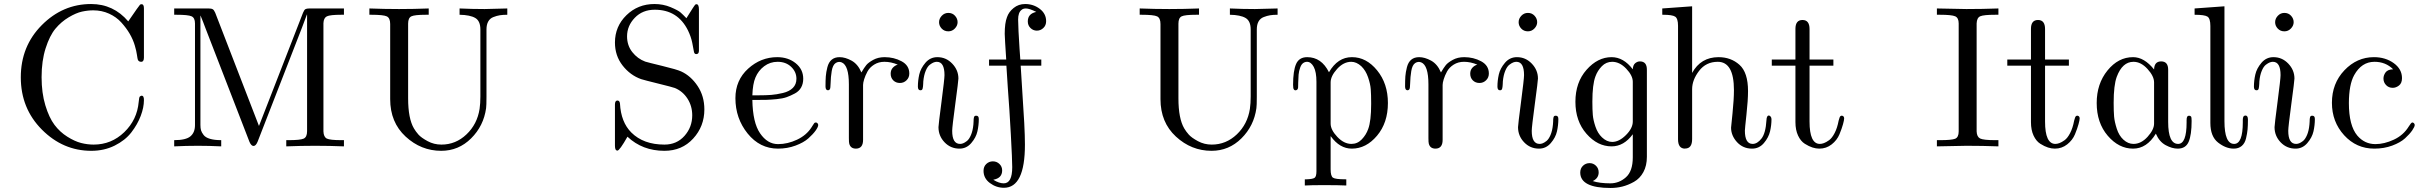

<svg xmlns="http://www.w3.org/2000/svg" viewBox="-20 -725 12001 951"><path d="M431.2 -705.1Q542 -705.1 615.2 -619.1Q669.4 -698.2 673.8 -702.1Q677.7 -704.1 681.2 -704.1Q693.4 -704.1 692.9 -682.1V-439.9Q692.9 -418.9 679.2 -418.9Q668 -418.9 663.1 -428.2Q661.1 -433.1 658.4 -452.6Q655.8 -472.2 647.9 -499Q639.2 -528.8 622.6 -557.4Q606 -585.9 581.1 -613.5Q556.2 -641.1 520 -657.5Q483.9 -673.8 441.9 -673.8Q415 -673.8 386 -667.5Q356.9 -661.1 320.1 -639.2Q283.2 -617.2 254.6 -583Q226.1 -548.8 206.1 -486.3Q186 -423.8 186 -342.8Q186 -264.6 204.6 -203.4Q223.1 -142.1 250 -106.4Q276.9 -70.8 313.5 -47.9Q350.1 -24.9 381.6 -16.8Q413.1 -8.8 443.8 -8.8Q531.7 -8.8 595.5 -70.3Q659.2 -131.8 667 -220.2Q668.9 -244.1 672.9 -247.1Q678.7 -251 681.2 -251Q693.4 -251 692.9 -229Q692.9 -192.9 677 -150.9Q661.1 -108.9 630.6 -69.3Q600.1 -29.8 548.1 -3.9Q496.1 22 432.1 22Q292 22 187.5 -83Q83 -188 83 -342Q83 -496.1 187 -600.6Q291 -705.1 431.2 -705.1Z M842.8 0V-30.8Q900.9 -30.8 923.3 -49.8Q945.8 -68.8 945.8 -105V-608.9Q945.8 -636.7 928.7 -644.3Q911.6 -651.9 854 -651.9H842.8V-683.1H1012.7Q1026.9 -683.1 1033.4 -679.4Q1040 -675.8 1045.9 -662.1L1262.7 -101.1L1481 -662.1Q1486.8 -676.3 1492.9 -679.7Q1499 -683.1 1512.7 -683.1H1683.6V-651.9H1670.9Q1614.7 -651.9 1598.9 -644Q1583 -636.2 1582 -609.9V-74.2Q1583 -46.4 1598.9 -38.6Q1614.7 -30.8 1670.9 -30.8H1683.6V0Q1611.8 -2.9 1540.8 -2.9Q1469.7 -2.9 1397.9 0V-30.8H1410.6Q1466.8 -30.8 1483.9 -38.3Q1501 -45.9 1501 -75.2V-652.8H1500L1476.1 -588.9L1255.9 -22.9Q1247.1 -2 1235.8 -2Q1224.6 -2 1215.8 -22L999 -582Q995.1 -593.3 986.6 -614.7Q978 -636.2 973.6 -647H972.7V-106Q972.7 -89.8 975.8 -79.3Q979 -68.8 988.5 -56.4Q998 -43.9 1020 -37.4Q1042 -30.8 1075.7 -30.8V0Q1017.6 -2.9 960 -2.9Q901.9 -2.9 842.8 0Z M1809.6 -651.9V-683.1Q1883.8 -680.2 1956.5 -680.2Q2029.3 -680.2 2103.5 -683.1V-651.9H2090.3Q2033.2 -651.9 2017.3 -644Q2001.5 -636.2 2001.5 -607.9V-237.8Q2001.5 -137.7 2030.3 -88.9Q2039.1 -73.7 2052.7 -58.3Q2066.4 -43 2097.9 -25.9Q2129.4 -8.8 2166.5 -8.8Q2237.3 -8.8 2290.5 -59.3Q2343.8 -109.9 2355.5 -186Q2359.4 -212.9 2359.4 -247.1V-579.1Q2359.4 -621.1 2334 -636Q2308.6 -650.9 2256.3 -651.9V-683.1Q2317.4 -680.2 2380.4 -680.2Q2390.1 -680.2 2492.7 -683.1V-651.9Q2470.7 -651.9 2455.6 -649.4Q2440.4 -647 2423.6 -640.4Q2406.7 -633.8 2398.2 -618.4Q2389.6 -603 2389.6 -579.1V-245.1Q2389.6 -202.1 2387.7 -189Q2375.5 -101.1 2313.5 -39.6Q2251.5 22 2165.5 22Q2065.4 22 1989 -48.6Q1912.6 -119.1 1912.6 -233.9V-606Q1912.6 -635.7 1896 -643.8Q1879.4 -651.9 1818.4 -651.9Z M3025.9 -4.9V-207Q3025.9 -227.1 3038.1 -227.1Q3049.3 -227.1 3050.8 -211.9Q3055.7 -120.1 3106.9 -68.8Q3167 -8.8 3271 -8.8Q3332 -8.8 3370.4 -52Q3408.7 -95.2 3408.7 -153.8Q3408.7 -199.7 3385.3 -236.3Q3361.8 -272.9 3322.8 -289.1Q3309.6 -293.9 3240.2 -311Q3170.9 -328.1 3155.8 -333Q3101.6 -352.1 3063.7 -400.6Q3025.9 -449.2 3025.9 -514.2Q3025.9 -594.2 3082.8 -649.7Q3139.6 -705.1 3221.7 -705.1Q3264.6 -705.1 3301.8 -689.5Q3338.9 -673.8 3350.8 -663.3Q3362.8 -652.8 3379.9 -634.8Q3418.9 -697.8 3423.8 -702.1Q3426.8 -704.1 3429.7 -704.1Q3441.9 -704.1 3441.9 -678.2V-474.1Q3441.9 -457 3428.7 -457Q3418.9 -457 3417 -469.5Q3415 -481.9 3408.9 -512.5Q3402.8 -543 3387.7 -574.2Q3336.9 -676.8 3223.6 -676.8Q3223.1 -676.8 3222.7 -676.8Q3162.6 -676.8 3124.3 -637Q3085.9 -597.2 3085.9 -544.9Q3085.9 -500 3111.8 -467Q3137.7 -434.1 3175.8 -419.9Q3188 -416 3260.5 -398.4Q3333 -380.9 3354 -371.1Q3401.9 -349.1 3435.3 -299.1Q3468.8 -249 3468.8 -183.1Q3468.8 -99.1 3413.3 -38.6Q3357.9 22 3271 22Q3162.1 22 3087.9 -47.9Q3048.8 21 3038.1 21Q3037.1 21 3035.9 20.5Q3034.7 20 3033.7 20Q3025.9 17.1 3025.9 -4.9Z M3622.6 -238.8Q3622.6 -327.6 3685.5 -384.8Q3748.5 -441.9 3829.6 -441.9Q3883.8 -441.9 3921.1 -411.9Q3958.5 -381.8 3958.5 -335Q3958.5 -310.1 3948 -291.5Q3937.5 -272.9 3917 -262Q3896.5 -251 3876.7 -243.9Q3856.9 -236.8 3826.4 -233.9Q3795.9 -231 3776.4 -230.5Q3756.8 -230 3727.5 -230H3706.5Q3708.5 -117.2 3744.6 -64.9Q3781.2 -11.2 3833.5 -11.2Q3834 -11.2 3834.5 -11.2Q3881.3 -11.2 3928 -33.2Q3974.6 -55.2 3999.5 -94.2Q4000.5 -95.2 4005.1 -103Q4009.8 -110.8 4012.7 -114.5Q4015.6 -118.2 4019.5 -118.2Q4024.4 -119.1 4028.6 -115Q4032.7 -110.8 4032.7 -106Q4032.7 -96.2 4019.8 -78.1Q4006.8 -60.1 3983.9 -39.6Q3960.9 -19 3920.4 -3.9Q3879.9 11.2 3833.5 11.2Q3743.7 11.2 3683.1 -63.7Q3622.6 -138.7 3622.6 -238.8ZM3706.5 -252.9H3737.8Q3773.9 -252.9 3799.8 -254.9Q3825.7 -256.8 3857.7 -264.4Q3889.6 -272 3907.2 -289.6Q3924.8 -307.1 3924.8 -335Q3924.8 -369.1 3898.7 -394Q3872.6 -418.9 3831.5 -418.9Q3794.4 -418.9 3765.1 -397Q3735.8 -375 3721.7 -340.8Q3708.5 -310.1 3706.5 -252.9Z M4068.8 -296.9Q4068.8 -326.7 4070.3 -346.9Q4071.8 -367.2 4078.1 -392.1Q4084.5 -417 4099.6 -429.4Q4114.7 -441.9 4138.7 -441.9Q4166.5 -441.9 4198 -424.6Q4229.5 -407.2 4246.6 -366.2Q4260.7 -390.1 4270.8 -402.6Q4280.8 -415 4305.2 -428.5Q4329.6 -441.9 4361.8 -441.9Q4407.7 -441.9 4445.8 -421.4Q4483.9 -400.9 4483.9 -360.8Q4483.9 -340.8 4470.2 -327.4Q4456.5 -314 4437.5 -314Q4417.5 -314 4404.5 -326.9Q4391.6 -339.8 4391.6 -359.9Q4391.6 -377.9 4402.1 -389.4Q4412.6 -400.9 4426.8 -404.8Q4393.6 -418.9 4360.8 -418.9Q4332 -418.9 4309.8 -405Q4287.6 -391.1 4276.6 -370.6Q4265.6 -350.1 4260.3 -332.5Q4254.9 -314.9 4254.9 -304.2V-32.2Q4254.9 10.7 4219.7 11.2Q4192.9 11.2 4186.5 -13.2Q4184.6 -19 4184.6 -41V-307.1Q4184.6 -401.4 4148.9 -416Q4133.8 -421.9 4119.6 -413.1Q4104.5 -403.3 4099.6 -373Q4094.7 -342.8 4094.2 -314.5Q4093.8 -286.1 4089.8 -282.2Q4086.9 -278.3 4081.5 -277.8Q4068.8 -277.8 4068.8 -296.9Z M4526.4 -295.9Q4526.4 -325.7 4533.2 -356Q4540 -386.2 4563.7 -414.1Q4587.4 -441.9 4623 -441.9Q4666 -441.9 4696.5 -409.9Q4727.1 -377.9 4727.1 -335.9Q4727.1 -324.7 4711.7 -210.4Q4696.3 -96.2 4696.3 -77.1Q4696.3 -12.2 4735.4 -12.2Q4742.2 -12.2 4750.2 -15.1Q4758.3 -18.1 4769.3 -26.6Q4780.3 -35.2 4789.3 -56.2Q4798.3 -77.1 4801.3 -107.9Q4802.2 -113.8 4802.2 -122.3Q4802.2 -130.9 4802.7 -135.5Q4803.2 -140.1 4804.2 -144Q4805.2 -147.9 4807.6 -149.9Q4810.1 -151.9 4815.4 -151.9Q4828.6 -151.9 4828.1 -134.8Q4828.1 -105 4821.3 -74.5Q4814.5 -43.9 4790.8 -16.4Q4767.1 11.2 4732.4 11.2Q4688.5 11.2 4658.4 -20.3Q4628.4 -51.8 4628.4 -95.2Q4628.4 -106.4 4643.3 -220.2Q4658.2 -334 4658.2 -353Q4658.2 -418.9 4620.1 -418.9Q4613.3 -418.9 4605.2 -416Q4597.2 -413.1 4585.7 -404.5Q4574.2 -396 4565.2 -374.5Q4556.2 -353 4553.2 -321.8Q4553.2 -317.9 4552.7 -309.8Q4552.2 -301.8 4551.8 -297.4Q4551.3 -293 4550.3 -288.1Q4549.3 -283.2 4546.9 -280.5Q4544.4 -277.8 4539.1 -277.8Q4526.4 -277.8 4526.4 -295.9ZM4677.2 -661.1Q4697.3 -661.1 4710.2 -647Q4723.1 -632.8 4723.1 -615.2Q4723.1 -598.1 4709.7 -584Q4696.3 -569.8 4677.2 -569.8Q4657.2 -569.8 4644.3 -583.5Q4631.3 -597.2 4631.3 -615Q4631.3 -632.8 4644.8 -647Q4658.2 -661.1 4677.2 -661.1Z M4851.6 121.1Q4851.6 100.1 4865.2 87.2Q4878.9 74.2 4897.9 74.2Q4917 74.2 4930.4 87.2Q4943.8 100.1 4943.8 119.1Q4943.8 157.2 4900.9 165V166Q4928.7 183.1 4951.7 183.1Q4993.7 183.1 4993.7 103Q4993.7 66.9 4986.8 -59.1Q4980 -185.1 4971.7 -292L4964.8 -399.9H4878.9V-430.2H4963.9Q4957 -534.2 4956.5 -557.1Q4956.5 -611.3 4967.8 -640.1Q4976.6 -666 5000.7 -685.5Q5024.9 -705.1 5057.6 -705.1Q5098.6 -705.1 5130.1 -681.2Q5161.6 -657.2 5161.6 -620.1Q5161.6 -599.1 5147.7 -586.2Q5133.8 -573.2 5115.7 -573.2Q5097.7 -573.2 5084.2 -586.2Q5070.8 -599.1 5070.8 -619.1Q5070.8 -657.2 5112.8 -666Q5078.6 -683.1 5061.5 -683.1Q5047.4 -683.1 5039.6 -675.8Q5022.9 -663.1 5022.9 -627.9Q5022.9 -609.4 5024.9 -569.3Q5026.9 -529.8 5029.8 -485.8Q5032.7 -441.9 5033.7 -430.2H5137.7V-399.9H5035.6Q5037.6 -356.9 5043.7 -269.5Q5049.8 -182.1 5053.2 -116.5Q5056.6 -50.8 5056.6 -8.8Q5056.6 205.1 4952.6 205.1Q4914.6 205.1 4883.1 181.6Q4851.6 158.2 4851.6 121.1Z M5625 -651.9V-683.1Q5699.2 -680.2 5772 -680.2Q5844.7 -680.2 5918.9 -683.1V-651.9H5905.8Q5848.6 -651.9 5832.8 -644Q5816.9 -636.2 5816.9 -607.9V-237.8Q5816.9 -137.7 5845.7 -88.9Q5854.5 -73.7 5868.2 -58.3Q5881.8 -43 5913.3 -25.9Q5944.8 -8.8 5981.9 -8.8Q6052.7 -8.8 6106 -59.3Q6159.2 -109.9 6170.9 -186Q6174.8 -212.9 6174.8 -247.1V-579.1Q6174.8 -621.1 6149.4 -636Q6124 -650.9 6071.8 -651.9V-683.1Q6132.8 -680.2 6195.8 -680.2Q6205.6 -680.2 6308.1 -683.1V-651.9Q6286.1 -651.9 6271 -649.4Q6255.9 -647 6239 -640.4Q6222.2 -633.8 6213.6 -618.4Q6205.1 -603 6205.1 -579.1V-245.1Q6205.1 -202.1 6203.1 -189Q6190.9 -101.1 6128.9 -39.6Q6066.9 22 5981 22Q5880.9 22 5804.4 -48.6Q5728 -119.1 5728 -233.9V-606Q5728 -635.7 5711.4 -643.8Q5694.8 -651.9 5633.8 -651.9Z M6384.8 -305.2Q6384.8 -374 6399.7 -408Q6414.6 -441.9 6454.6 -441.9Q6525.4 -441.9 6562.5 -367.2Q6606 -441.9 6675.8 -441.9Q6676.3 -441.9 6676.8 -441.9Q6747.6 -441.9 6801 -376.5Q6854.5 -311 6854.5 -214.8Q6854.5 -116.7 6800.5 -52.7Q6746.6 11.2 6675.8 11.2Q6615.7 11.2 6571.8 -49.8H6570.8V113.8Q6570.8 147 6582.3 155Q6593.8 163.1 6643.6 163.1H6648.4V193.8Q6611.3 191.9 6536.6 191.9Q6473.6 191.9 6442.9 193.8V163.1H6452.6Q6481.4 162.1 6491 156Q6500.5 149.9 6500.5 123V-319.8Q6500.5 -368.7 6487.1 -393.8Q6473.6 -418.9 6453.6 -418.9Q6446.8 -418.9 6440.4 -416Q6427.2 -410.2 6420.4 -391.6Q6413.6 -373 6412.1 -355.5Q6410.6 -337.9 6410.2 -315.9Q6409.7 -293.9 6409.7 -292Q6408.7 -280.8 6400.6 -278.3Q6392.6 -275.9 6388.7 -282.2Q6384.8 -286.1 6384.8 -305.2ZM6570.8 -112.8Q6570.8 -82 6603.8 -47.1Q6636.7 -12.2 6673.8 -12.2Q6703.6 -12.2 6725.1 -34.7Q6746.6 -57.1 6756.8 -85.9Q6771.5 -125.5 6771.5 -209.5Q6771.5 -211.9 6771.5 -214.8Q6771.5 -256.8 6769.5 -283Q6767.6 -309.1 6756.1 -342.5Q6744.6 -376 6722.7 -397Q6698.7 -418.9 6672.9 -418.9Q6634.8 -418.9 6602.8 -383.5Q6570.8 -348.1 6570.8 -316.9Z M6939.5 -296.9Q6939.5 -326.7 6940.9 -346.9Q6942.4 -367.2 6948.7 -392.1Q6955.1 -417 6970.2 -429.4Q6985.4 -441.9 7009.3 -441.9Q7037.1 -441.9 7068.6 -424.6Q7100.1 -407.2 7117.2 -366.2Q7131.3 -390.1 7141.4 -402.6Q7151.4 -415 7175.8 -428.5Q7200.2 -441.9 7232.4 -441.9Q7278.3 -441.9 7316.4 -421.4Q7354.5 -400.9 7354.5 -360.8Q7354.5 -340.8 7340.8 -327.4Q7327.1 -314 7308.1 -314Q7288.1 -314 7275.1 -326.9Q7262.2 -339.8 7262.2 -359.9Q7262.2 -377.9 7272.7 -389.4Q7283.2 -400.9 7297.4 -404.8Q7264.2 -418.9 7231.4 -418.9Q7202.6 -418.9 7180.4 -405Q7158.2 -391.1 7147.2 -370.6Q7136.2 -350.1 7130.9 -332.5Q7125.5 -314.9 7125.5 -304.2V-32.2Q7125.5 10.7 7090.3 11.2Q7063.5 11.2 7057.1 -13.2Q7055.2 -19 7055.2 -41V-307.1Q7055.2 -401.4 7019.5 -416Q7004.4 -421.9 6990.2 -413.1Q6975.1 -403.3 6970.2 -373Q6965.3 -342.8 6964.8 -314.5Q6964.4 -286.1 6960.4 -282.2Q6957.5 -278.3 6952.1 -277.8Q6939.5 -277.8 6939.5 -296.9Z M7397 -295.9Q7397 -325.7 7403.8 -356Q7410.6 -386.2 7434.3 -414.1Q7458 -441.9 7493.7 -441.9Q7536.6 -441.9 7567.1 -409.9Q7597.7 -377.9 7597.7 -335.9Q7597.7 -324.7 7582.3 -210.4Q7566.9 -96.2 7566.9 -77.1Q7566.9 -12.2 7606 -12.2Q7612.8 -12.2 7620.8 -15.1Q7628.9 -18.1 7639.9 -26.6Q7650.9 -35.2 7659.9 -56.2Q7668.9 -77.1 7671.9 -107.9Q7672.9 -113.8 7672.9 -122.3Q7672.9 -130.9 7673.3 -135.5Q7673.8 -140.1 7674.8 -144Q7675.8 -147.9 7678.2 -149.9Q7680.7 -151.9 7686 -151.9Q7699.2 -151.9 7698.7 -134.8Q7698.7 -105 7691.9 -74.5Q7685.1 -43.9 7661.4 -16.4Q7637.7 11.2 7603 11.2Q7559.1 11.2 7529.1 -20.3Q7499 -51.8 7499 -95.2Q7499 -106.4 7513.9 -220.2Q7528.8 -334 7528.8 -353Q7528.8 -418.9 7490.7 -418.9Q7483.9 -418.9 7475.8 -416Q7467.8 -413.1 7456.3 -404.5Q7444.8 -396 7435.8 -374.5Q7426.8 -353 7423.8 -321.8Q7423.8 -317.9 7423.3 -309.8Q7422.9 -301.8 7422.4 -297.4Q7421.9 -293 7420.9 -288.1Q7419.9 -283.2 7417.5 -280.5Q7415 -277.8 7409.7 -277.8Q7397 -277.8 7397 -295.9ZM7547.9 -661.1Q7567.9 -661.1 7580.8 -647Q7593.8 -632.8 7593.8 -615.2Q7593.8 -598.1 7580.3 -584Q7566.9 -569.8 7547.9 -569.8Q7527.8 -569.8 7514.9 -583.5Q7502 -597.2 7502 -615Q7502 -632.8 7515.4 -647Q7528.8 -661.1 7547.9 -661.1Z M7962.4 -441.9Q8021.5 -441.9 8067.4 -381.8Q8068.4 -402.8 8079.3 -411.9Q8090.3 -420.9 8102.5 -420.9Q8137.7 -420.9 8137.2 -378.9V51.8Q8137.2 95.7 8119.9 127.4Q8102.5 159.2 8073.5 175.5Q8044.4 191.9 8015.9 199Q7987.3 206.1 7957.5 206.1Q7807.6 206.1 7807.1 129.9Q7807.1 108.9 7820.8 95.9Q7834.5 83 7853.5 83Q7871.6 83 7885 95.9Q7898.4 108.9 7898.4 128.9Q7898.4 157.7 7869.1 171.9Q7903.3 183.1 7956.5 183.1Q7999.5 183.1 8033.4 153.1Q8067.4 123 8067.4 54.2V-60.1Q8023.4 0 7962.4 0Q7892.6 0 7837.9 -62.5Q7783.2 -125 7783.2 -220.9Q7783.2 -316.9 7838.4 -379.4Q7893.6 -441.9 7962.4 -441.9ZM7867.2 -221.2Q7867.2 -181.2 7869.4 -155.5Q7871.6 -129.9 7882.6 -97.4Q7893.6 -64.9 7914.6 -44.9Q7938.5 -22 7965.3 -22Q7999.5 -22 8033.4 -55.9Q8067.4 -89.8 8067.4 -123V-319.8Q8067.4 -350.6 8034.9 -384.8Q8002.4 -418.9 7965.3 -418.9Q7935.5 -418.9 7914.1 -397Q7892.6 -375 7882.3 -346.2Q7867.2 -306.2 7867.2 -221.2Z M8213.4 -651.9V-683.1L8361.3 -693.8V-363.8Q8404.3 -441.9 8492.2 -441.9Q8553.2 -441.9 8595.7 -404.1Q8638.2 -366.2 8638.2 -273.9Q8638.2 -229 8630.4 -157.5Q8622.6 -85.9 8622.6 -78.1Q8622.6 -12.2 8661.1 -12.2Q8684.1 -12.2 8704.8 -38.6Q8725.6 -64.9 8729.5 -129.9Q8730.5 -152.8 8741.2 -152.8Q8746.1 -152.8 8750.2 -147.5Q8754.4 -142.1 8754.4 -134.8Q8754.4 -105 8747.3 -74.5Q8740.2 -43.9 8716.8 -16.4Q8693.4 11.2 8658.2 11.2Q8613.3 11.2 8583.7 -21Q8554.2 -53.2 8554.2 -92.8Q8554.2 -93.8 8561.3 -163.3Q8568.4 -232.9 8568.4 -278.8Q8568.4 -418.9 8488.3 -418.9Q8430.2 -418.9 8395.8 -374Q8361.3 -329.1 8361.3 -283.2V-37.1Q8361.8 10.7 8326.7 10.7Q8326.7 10.7 8326.2 11.2Q8291.5 11.2 8291.5 -35.2V-597.2Q8291.5 -633.3 8277.3 -642.6Q8263.2 -651.9 8217.3 -651.9Z M8755.9 -399.9V-430.2H8873V-582Q8873 -626 8908 -626Q8942.9 -626 8942.9 -581.1V-430.2H9061V-399.9H8942.9V-123Q8942.9 -12.2 8994.1 -12.2Q9002.9 -12.2 9013.9 -16.1Q9024.9 -20 9039.6 -30.5Q9054.2 -41 9067.1 -65.9Q9080.1 -90.8 9086.9 -127Q9091.8 -147 9096.2 -149.9Q9102.1 -153.8 9108.2 -150.4Q9114.3 -147 9114.3 -138.2Q9114.3 -130.4 9108.6 -109.6Q9103 -88.9 9091.1 -59.8Q9079.1 -30.8 9052.5 -9.8Q9025.9 11.2 8991.2 11.2Q8975.1 11.2 8957.5 5.6Q8939.9 0 8919.4 -12.9Q8898.9 -25.9 8886 -53.5Q8873 -81.1 8873 -120.1V-399.9Z M9573.7 0V-30.8H9589.4Q9646.5 -30.8 9664.1 -37.8Q9681.6 -44.9 9681.6 -74.2V-608.9Q9681.6 -636.7 9664.1 -644.3Q9646.5 -651.9 9588.4 -651.9H9573.7V-683.1Q9705.6 -680.2 9719.7 -680.2Q9798.8 -680.2 9878.4 -683.1V-651.9H9863.8Q9805.7 -651.9 9788.6 -644.5Q9771.5 -637.2 9770.5 -608.9V-74.2Q9771.5 -47.4 9787.6 -39.1Q9803.7 -30.8 9862.8 -30.8H9878.4V0Q9800.3 -2.9 9720.7 -2.9Q9705.6 -2.9 9573.7 0Z M9922.4 -399.9V-430.2H10039.6V-582Q10039.6 -626 10074.5 -626Q10109.4 -626 10109.4 -581.1V-430.2H10227.5V-399.9H10109.4V-123Q10109.4 -12.2 10160.6 -12.2Q10169.4 -12.2 10180.4 -16.1Q10191.4 -20 10206.1 -30.5Q10220.7 -41 10233.6 -65.9Q10246.6 -90.8 10253.4 -127Q10258.3 -147 10262.7 -149.9Q10268.6 -153.8 10274.7 -150.4Q10280.8 -147 10280.8 -138.2Q10280.8 -130.4 10275.1 -109.6Q10269.5 -88.9 10257.6 -59.8Q10245.6 -30.8 10219 -9.8Q10192.4 11.2 10157.7 11.2Q10141.6 11.2 10124 5.6Q10106.4 0 10085.9 -12.9Q10065.4 -25.9 10052.5 -53.5Q10039.6 -81.1 10039.6 -120.1V-399.9Z M10365.2 -214.8Q10365.2 -310.1 10418.7 -376Q10472.2 -441.9 10545.4 -441.9Q10600.6 -441.9 10649.4 -380.9Q10650.4 -420.9 10684.6 -420.9Q10719.2 -420.9 10719.2 -379.4Q10719.2 -377.9 10719.2 -376V-121.1Q10719.2 -12.2 10768.6 -12.2Q10810.5 -12.2 10810.5 -118.2V-128.9Q10810.5 -142.1 10813.5 -147Q10816.4 -151.9 10822.5 -151.9Q10828.6 -151.9 10832.5 -147.9Q10835.4 -144 10835.4 -126Q10835.4 -57.1 10820.8 -22.9Q10806.2 11.2 10766.6 11.2Q10738.8 11.2 10707 -5.9Q10675.3 -22.9 10658.2 -63Q10613.3 11.2 10545.4 11.2Q10474.6 11.2 10419.9 -52.7Q10365.2 -116.7 10365.2 -214.8ZM10449.2 -215.8Q10449.2 -172.9 10451.4 -147.5Q10453.6 -122.1 10464.6 -87.6Q10475.6 -53.2 10497.6 -33.2Q10520.5 -12.2 10547.4 -12.2Q10585.4 -12.2 10617.4 -47.6Q10649.4 -83 10649.4 -112.8V-316.9Q10649.4 -347.7 10616.9 -383.3Q10584.5 -418.9 10547.4 -418.9Q10492.2 -418.9 10464.4 -344.2Q10449.2 -302.7 10449.2 -215.8Z M10850.1 -651.9V-683.1L10998 -693.8V-125Q10998 -12.2 11045.9 -12.2Q11088.9 -12.2 11088.9 -119.1V-126Q11088.9 -128.9 11088.9 -131.8Q11088.9 -152.8 11102.1 -152.8Q11114.3 -152.8 11114.3 -132.8Q11114.3 -103 11112.5 -84Q11110.8 -64.9 11105 -40Q11099.1 -15.1 11083.5 -2Q11067.9 11.2 11043.9 11.2Q11004.9 11.2 10966.6 -18.8Q10928.2 -48.8 10928.2 -116.2V-596.2Q10928.2 -633.3 10914.1 -642.6Q10899.9 -651.9 10850.1 -651.9Z M11144 -295.9Q11144 -325.7 11150.9 -356Q11157.7 -386.2 11181.4 -414.1Q11205.1 -441.9 11240.7 -441.9Q11283.7 -441.9 11314.2 -409.9Q11344.7 -377.9 11344.7 -335.9Q11344.7 -324.7 11329.3 -210.4Q11314 -96.2 11314 -77.1Q11314 -12.2 11353 -12.2Q11359.9 -12.2 11367.9 -15.1Q11376 -18.1 11387 -26.6Q11397.9 -35.2 11407 -56.2Q11416 -77.1 11418.9 -107.9Q11419.9 -113.8 11419.9 -122.3Q11419.9 -130.9 11420.4 -135.5Q11420.9 -140.1 11421.9 -144Q11422.9 -147.9 11425.3 -149.9Q11427.7 -151.9 11433.1 -151.9Q11446.3 -151.9 11445.8 -134.8Q11445.8 -105 11439 -74.5Q11432.1 -43.9 11408.4 -16.4Q11384.8 11.2 11350.1 11.2Q11306.2 11.2 11276.1 -20.3Q11246.1 -51.8 11246.1 -95.2Q11246.1 -106.4 11261 -220.2Q11275.9 -334 11275.9 -353Q11275.9 -418.9 11237.8 -418.9Q11231 -418.9 11222.9 -416Q11214.8 -413.1 11203.4 -404.5Q11191.9 -396 11182.9 -374.5Q11173.8 -353 11170.9 -321.8Q11170.9 -317.9 11170.4 -309.8Q11169.9 -301.8 11169.4 -297.4Q11168.9 -293 11168 -288.1Q11167 -283.2 11164.6 -280.5Q11162.1 -277.8 11156.7 -277.8Q11144 -277.8 11144 -295.9ZM11294.9 -661.1Q11314.9 -661.1 11327.9 -647Q11340.8 -632.8 11340.8 -615.2Q11340.8 -598.1 11327.4 -584Q11314 -569.8 11294.9 -569.8Q11274.9 -569.8 11262 -583.5Q11249 -597.2 11249 -615Q11249 -632.8 11262.5 -647Q11275.9 -661.1 11294.9 -661.1Z M11530.3 -215.8Q11530.3 -312 11592.3 -377Q11654.3 -441.9 11738.3 -441.9Q11795.4 -441.9 11836.4 -412.4Q11877.4 -382.8 11877.4 -337.9Q11877.4 -313 11862.5 -301.5Q11847.7 -290 11831.5 -290Q11811.5 -290 11798.6 -303.5Q11785.6 -316.9 11785.6 -335.9Q11785.6 -352.1 11796.1 -366.5Q11806.6 -380.9 11833.5 -381.8Q11796.4 -418.9 11741.2 -418.9Q11677.2 -418.9 11640.6 -353Q11614.7 -306.2 11614.3 -214.8Q11614.3 -103 11656.2 -53.2Q11692.4 -11.2 11745.6 -11.2Q11789.6 -11.2 11836.9 -33.2Q11884.3 -55.2 11910.6 -98.1Q11921.9 -116.2 11927.2 -118.2Q11932.1 -119.1 11936.3 -115Q11940.4 -110.8 11940.4 -106Q11940.4 -97.2 11928 -79.1Q11915.5 -61 11892.6 -40Q11869.6 -19 11829.1 -3.9Q11788.6 11.2 11740.2 11.2Q11651.4 11.2 11590.8 -55.2Q11530.3 -121.6 11530.3 -215.8Z"/></svg>

Font: CMU Serif Upright Italic
Style: UprightItalic
Weight: 500
Version: Version 0.7.0